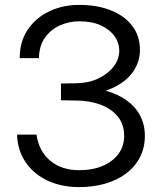

<svg xmlns="http://www.w3.org/2000/svg" viewBox="-20 -753 661 784"><path d="M60.5 -515.5Q60.5 -583.5 93.5 -632.2Q126.5 -681 181.8 -707Q237 -733 303 -733Q376.5 -733 432.2 -711Q488 -689 519.8 -647.8Q551.5 -606.5 551.5 -548.5Q551.5 -495 516.5 -451Q481.5 -407 411.5 -382.5Q461 -369 497 -343.2Q533 -317.5 552.2 -281Q571.5 -244.5 571.5 -198Q571.5 -150 551.5 -111Q531.5 -72 495 -44.5Q458.5 -17 408.5 -2.8Q358.5 11.5 299 11Q227.5 10 172.2 -16.5Q117 -43 84.5 -90.8Q52 -138.5 49.5 -203.5H129Q139 -135 185.5 -96.5Q232 -58 303 -58Q358.5 -58 399.8 -75.8Q441 -93.5 464 -125Q487 -156.5 487 -198Q487 -245 461 -277Q435 -309 391 -325.5Q347 -342 293 -342.5L229 -343.5V-412L290.5 -413Q341 -413.5 380.8 -432.2Q420.5 -451 443.8 -481Q467 -511 467 -546.5Q467 -577.5 448 -604.8Q429 -632 392.5 -649Q356 -666 303 -666Q263 -666 225.8 -649.8Q188.5 -633.5 164.2 -600.2Q140 -567 139 -515.5Z"/></svg>

Font: Public Sans Thin Light
Style: Regular
Weight: 300
Version: Version 1.007